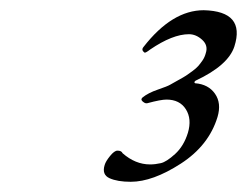

<svg xmlns="http://www.w3.org/2000/svg" viewBox="-20 -790 484 376"><path d="M236 -434Q210 -434 194.5 -441Q179 -448 185 -467Q187 -474 195.5 -484.5Q204 -495 210 -495Q218 -495 220 -490Q245 -468 274 -468Q284 -468 295 -470.5Q306 -473 323 -488.5Q340 -504 348 -530Q356 -557 344 -576Q332 -595 306 -595Q295 -595 269 -588Q266 -587 262.5 -589Q259 -591 257.5 -593.5Q256 -596 259 -599Q270 -608 289 -614.5Q308 -621 313 -624Q318 -627 329 -633Q340 -639 344.5 -642Q349 -645 356.5 -650.5Q364 -656 368 -660.5Q372 -665 376.5 -671.5Q381 -678 383 -686Q388 -701 376 -712Q364 -723 350 -723Q318 -723 274 -693Q265 -686 263 -687Q256 -692 261 -698Q317 -770 379 -770Q461 -768 439 -699Q427 -662 363 -632Q359 -629 362 -627Q388 -625 401 -606.5Q414 -588 406 -561Q389 -505 334 -469.5Q279 -434 236 -434Z"/></svg>

Font: EB Garamond 08
Style: Italic
Weight: 400
Italic angle: -14°
Version: Version 0.016